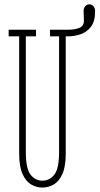

<svg xmlns="http://www.w3.org/2000/svg" viewBox="-20 -834 449 866"><path d="M171 12Q144.5 12 120.5 -2Q96.5 -16 81.5 -49.5Q66.5 -83 66.5 -141V-670H19V-700H142.5V-670H96.5V-148Q96.5 -73 118 -46Q139.5 -19 171 -19Q203 -19 224.8 -46Q246.5 -73 246.5 -148V-670H205.5V-700H288.5Q315.5 -700 337 -707.8Q358.5 -715.5 358.5 -741.5Q358.5 -751 357.8 -763Q357 -775 357 -783Q357 -797.5 364.8 -806Q372.5 -814.5 383 -814.5Q393.5 -814.5 401.2 -806.2Q409 -798 409 -783Q409 -736.5 389.2 -712Q369.5 -687.5 341.5 -678.8Q313.5 -670 288.5 -670H276.5V-141Q276.5 -83 261.5 -49.5Q246.5 -16 222.5 -2Q198.5 12 171 12Z"/></svg>

Font: Imbue 10pt Thin
Style: Regular
Weight: 100
Designer: Tyler Finck
Foundry: Etcetera Type Company
Version: Version 1.102; ttfautohint (v1.8.3)